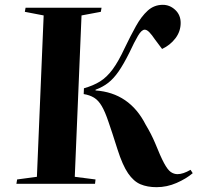

<svg xmlns="http://www.w3.org/2000/svg" viewBox="-20 -762 819 796"><path d="M328 -396Q367 -407 395 -424.5Q423 -442 447 -474.5Q471 -507 497 -563Q521 -613 543.5 -653.5Q566 -694 592.5 -718Q619 -742 655 -742Q684 -742 706.5 -721Q729 -700 729 -667Q729 -632 707.5 -603.5Q686 -575 652 -559L622 -599Q610 -617 599.5 -628Q589 -639 580 -639Q567 -639 552 -613.5Q537 -588 516 -543Q492 -495 471.5 -465.5Q451 -436 428.5 -418.5Q406 -401 376 -390V-387Q517 -377 584 -245Q607 -207 623 -169Q645 -114 660 -86Q675 -58 688 -49Q701 -40 716 -40Q739 -40 770 -58L779 -44Q752 -21 712 -3.5Q672 14 629 14Q591 14 562.5 2Q534 -10 511 -43.5Q488 -77 467 -143Q455 -181 446 -208.5Q437 -236 430 -256Q416 -298 402 -322Q388 -346 370 -357Q352 -368 327 -372ZM161 -698 83 -713 86 -730H401L398 -713L318 -698L290 -29L376 -18L374 0H48L51 -18L133 -29Z"/></svg>

Font: Literata 72pt
Style: Bold Italic
Weight: 700
Italic angle: -2°
Designer: Latin by Veronika Burian and Jose Scaglione. Greek by Irene Vlachou. Cyrillic by Vera Evstafieva
Foundry: TypeTogether
Version: Version 3.002